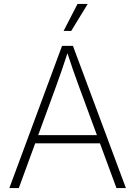

<svg xmlns="http://www.w3.org/2000/svg" viewBox="-20 -962 692 982"><path d="M27.8 0 297.4 -727.5H353L624 0H575.7L383.8 -520Q369.1 -559.1 353.3 -605Q337.4 -650.9 318.8 -708H331.1Q312.5 -650.9 296.6 -604.7Q280.8 -558.6 266.6 -520L76.2 0ZM143.6 -229V-271H508.3V-229ZM305.2 -803.7 376.5 -941.9H428.7L344.2 -803.7Z"/></svg>

Font: Inter 16pt ExtraLight
Style: Regular
Weight: 250
Version: Version 4.001;git-66647c0bb